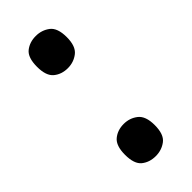

<svg xmlns="http://www.w3.org/2000/svg" viewBox="-185 -573 616 616"><g transform="rotate(-45 123.0 -265.5)"><path d="M122 -392Q94 -392 74.5 -408Q55 -424 55 -465Q55 -507 74.5 -522.5Q94 -538 122 -538Q149 -538 169.5 -522.5Q190 -507 190 -465Q190 -424 169.5 -408Q149 -392 122 -392ZM122 7Q94 7 74.5 -8.5Q55 -24 55 -66Q55 -107 74.5 -123Q94 -139 122 -139Q149 -139 169.5 -123Q190 -107 190 -66Q190 -24 169.5 -8.5Q149 7 122 7Z"/></g></svg>

Font: Noto Serif Tamil ExtraCondensed
Style: Bold
Weight: 700
Width: 2
Designer: Indian Type Foundry, Tom Grace, and the Monotype Design Team
Foundry: Monotype Imaging Inc.
Version: Version 2.004; ttfautohint (v1.8.4.7-5d5b)